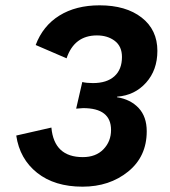

<svg xmlns="http://www.w3.org/2000/svg" viewBox="-20 -691 640 721"><path d="M290 10Q185 10 119.5 -42Q54 -94 41 -182L173 -212Q183 -101 291 -101Q340 -101 368.5 -130.5Q397 -160 397 -203Q397 -285 292 -285Q286 -285 266 -283L289 -383Q305 -379 329 -379Q381 -379 409.5 -404.5Q438 -430 438 -477Q438 -517 411 -537.5Q384 -558 344 -558Q259 -558 230 -472L114 -522Q141 -594 203 -632.5Q265 -671 354 -671Q453 -671 512 -625Q571 -579 571 -500Q571 -428 528.5 -380.5Q486 -333 420 -328L419 -326Q470 -318 500.5 -285.5Q531 -253 531 -198Q531 -103 461 -46.5Q391 10 290 10Z"/></svg>

Font: Elaine Sans SemiBold
Style: Italic
Weight: 600
Italic angle: -13°
Designer: Wei Huang
Foundry: Wei Huang
Version: Version 2.001;December 24, 2019;FontCreator 12.0.0.2547 64-b